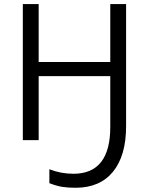

<svg xmlns="http://www.w3.org/2000/svg" viewBox="-20 -683 715 936"><path d="M594.7 -67.9Q594.7 76.2 530.8 154.3Q466.8 232.4 348.1 232.4Q311 232.4 283.4 228Q255.9 223.6 220.7 210V142.1Q276.9 164.1 337.9 164.1Q517.6 164.1 517.6 -64V-312H168.5V0H91.3V-663.1H168.5V-380.9H517.6V-663.1H594.7Z"/></svg>

Font: Bpm'online Open Sans
Style: Regular
Weight: 400
Foundry: Ascender Corporation
Version: Version 1.10